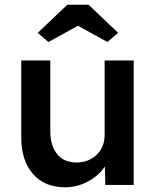

<svg xmlns="http://www.w3.org/2000/svg" viewBox="-20 -783 658 813"><path d="M255 10Q169 10 119.5 -46.5Q70 -103 70 -202V-527H193V-228Q193 -166 222 -130.5Q251 -95 304 -95Q355 -95 389 -127.5Q423 -160 423 -211V-527H546V0H426L424 -78Q398 -39 352.5 -14.5Q307 10 255 10ZM185 -605 140 -644 265 -763H355L480 -644L435 -605L310 -674Z"/></svg>

Font: Lexend Deca Medium
Style: Regular
Weight: 500
Designer: Bonnie Shaver-Troup, Thomas Jockin
Foundry: Lexend
Version: Version 1.008; ttfautohint (v1.8.4.7-5d5b)